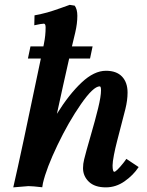

<svg xmlns="http://www.w3.org/2000/svg" viewBox="-20 -790 623 812"><path d="M274.9 -769.5 295.9 -766.1Q307.1 -751 307.1 -723.1Q307.1 -690.4 298.3 -652.8Q293 -631.3 284.2 -593.8H371.6L360.8 -542.5H272.5Q246.1 -426.3 220.7 -308.6Q272 -391.1 325 -440.9Q377.9 -490.7 428.2 -490.7Q472.7 -490.7 496.1 -466.1Q519.5 -441.4 519.5 -398.4Q519.5 -366.2 510.3 -329.1Q504.9 -308.1 493.4 -263.7Q481.9 -219.2 474.9 -192.1Q467.8 -165 461.9 -135Q456.1 -105 456.1 -90.3Q456.1 -63.5 463.4 -63.5Q471.7 -63.5 502.4 -101.6L501.5 -100.6Q502 -101.1 505.1 -105.2Q508.3 -109.4 511.2 -113.5Q514.2 -117.7 514.2 -118.2L566.4 -83.5Q543.5 -48.8 506.8 -23.2Q470.2 2.4 427.7 2.4Q380.4 2.4 355.7 -21.5Q331.1 -45.4 331.1 -79.1Q331.1 -97.2 335.9 -116.2Q343.3 -146.5 363 -214.4Q382.8 -282.2 395 -332.3Q407.2 -382.3 407.2 -407.7Q407.2 -424.8 401.9 -424.8Q374.5 -424.8 322 -349.1Q269.5 -273.4 222.9 -176Q176.3 -78.6 161.6 -15.6Q160.2 -5.9 158.7 2Q117.2 -2.9 100.1 -2.9L36.1 2.4Q68.8 -138.7 152.8 -542.5H98.1L108.9 -593.8H163.6Q164.1 -595.2 164.8 -599.9Q165.5 -604.5 166 -606.4Q172.9 -639.6 172.9 -673.8Q172.9 -689.9 165.5 -689.9Q156.2 -689.9 125 -683.1L126 -725.1Q157.2 -731 179.9 -737.3Q202.6 -743.7 234.6 -755.1Q266.6 -766.6 274.9 -769.5Z"/></svg>

Font: Flanker
Style: Bold Italic
Weight: 700
Italic angle: -12°
Designer: Flanker
Version: Version 2.000